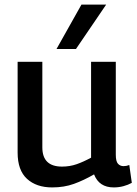

<svg xmlns="http://www.w3.org/2000/svg" viewBox="-20 -809 600 839"><path d="M208 10Q139 10 98 -27.5Q57 -65 57 -142V-539H165V-165Q165 -81 251 -81Q285 -81 315 -91.5Q345 -102 378 -120V-539H486V-133Q486 -104 495.5 -93.5Q505 -83 520 -83Q533 -83 545 -88L556 -10Q540 -1 519.5 4.5Q499 10 477 10Q413 10 391 -47Q346 -21 303 -5.5Q260 10 208 10ZM227 -595 336 -789H444L312 -595Z"/></svg>

Font: Georama Medium
Style: Regular
Weight: 500
Designer: Jean-Baptiste Levee
Foundry: Production Type
Version: Version 1.000